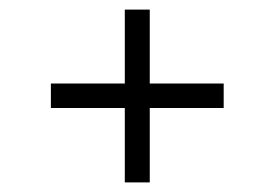

<svg xmlns="http://www.w3.org/2000/svg" viewBox="-20 -431 583 400"><path d="M292 -51V-206H446V-257H292V-411H240V-257H86V-206H240V-51Z"/></svg>

Font: Josefin Slab Medium
Style: Regular
Weight: 500
Designer: Santiago Orozco
Foundry: Typemade
Version: Version 2.000